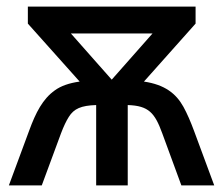

<svg xmlns="http://www.w3.org/2000/svg" viewBox="-20 -559 675 579"><path d="M64 -539.1V-487.8L220.2 -313C188.5 -308.6 163.6 -299.8 145.5 -286.6C108.9 -260.7 87.9 -219.7 67.9 -165L6.8 0H106L164.1 -157.2C171.9 -177.7 179.7 -194.3 187.5 -206.5C203.1 -231.4 224.6 -240.7 270 -242.2V0H365.2V-242.2C428.7 -240.2 446.8 -218.3 469.2 -157.2L526.9 0H626L564.9 -165C554.7 -192.4 544.4 -216.3 533.2 -236.8C510.7 -277.3 476.6 -303.7 414.1 -313L569.8 -487.8V-539.1ZM316.9 -318.8 193.8 -458H439.9Z"/></svg>

Font: Noto Reveo Sans
Style: Regular
Weight: 500
Designer: Monotype Design Team
Foundry: Monotype Imaging Inc.
Version: Version 2.007